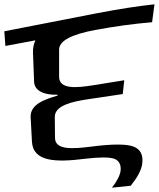

<svg xmlns="http://www.w3.org/2000/svg" viewBox="-188 -724 736 890"><path d="M79 -285V-281C14 -262 -48 -239 -46 -181L-40 -69C-36 27 72 29 206 12C274 4 319 4 342 12C364 21 374 39 371 68C368 89 355 115 331 146L418 137C449 98 467 65 471 37C477 -5 464 -32 430 -45C397 -57 330 -57 232 -44C151 -34 67 -27 67 -85L66 -182C66 -236 148 -253 220 -264L381 -288L388 -352L245 -329C170 -317 86 -308 86 -368V-494C86 -534 141 -564 253 -585C345 -602 433 -614 517 -621L528 -704C452 -696 362 -682 258 -662L-168 -579L-163 -511L-24 -537C-32 -520 -36 -500 -35 -478L-30 -345C-28 -298 26 -283 79 -285Z"/></svg>

Font: Gamestation Warped
Style: Regular
Weight: 400
Designer: Jonas Hecksher
Foundry: Jonas Hecksher, Playtypeª, e-types AS
Version: Version 1.003